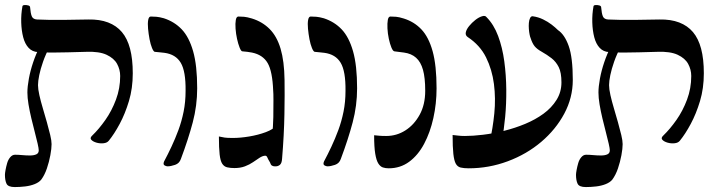

<svg xmlns="http://www.w3.org/2000/svg" viewBox="-41 -671 2905 778"><path d="M400 -101Q393 -92 378.5 -90.5Q364 -89 350 -93Q336 -97 329 -104.5Q322 -112 333 -122Q360 -148 386 -185Q412 -222 429 -267.5Q446 -313 446 -363Q446 -389 433.5 -412Q421 -435 391 -449Q361 -463 309 -461Q268 -460 234 -459Q200 -458 170 -458Q140 -458 113 -460Q90 -461 75 -477Q60 -493 53 -520Q46 -547 45 -580Q44 -613 50 -646Q51 -650 58.5 -650.5Q66 -651 73.5 -649Q81 -647 81 -641Q83 -616 88 -604.5Q93 -593 109 -592Q134 -591 159 -590.5Q184 -590 221.5 -590.5Q259 -591 317 -592Q363 -593 397 -580Q431 -567 453 -541Q475 -515 486 -473.5Q497 -432 497 -374Q497 -313 481.5 -261.5Q466 -210 444 -169Q422 -128 400 -101ZM19 87Q-8 87 -14.5 73.5Q-21 60 -21 37Q-21 31 -18.5 17.5Q-16 4 -12 -10Q-8 -24 0.5 -34Q9 -44 20 -44Q33 -44 49 -42.5Q65 -41 80.5 -41Q96 -41 106 -45.5Q116 -50 116 -62Q116 -69 111.5 -89Q107 -109 100 -135.5Q93 -162 86 -191.5Q79 -221 74.5 -248Q70 -275 70 -296Q70 -320 76 -352.5Q82 -385 93.5 -419Q105 -453 120 -482L161 -483Q144 -451 133.5 -421Q123 -391 118 -366.5Q113 -342 113 -326Q113 -310 118.5 -285.5Q124 -261 132.5 -232.5Q141 -204 149 -175.5Q157 -147 162.5 -124Q168 -101 168 -87Q168 -69 163 -42Q158 -15 149 11.5Q140 38 126 57Q117 68 99.5 75Q82 82 60.5 84.5Q39 87 19 87Z M638 3Q632 3 625.5 -1Q619 -5 624 -17Q639 -45 654 -77Q669 -109 682 -144Q695 -179 703 -218.5Q711 -258 711 -303Q712 -382 691.5 -416.5Q671 -451 625 -457Q616 -458 606.5 -459Q597 -460 586 -461Q581 -462 575 -476.5Q569 -491 565 -512Q561 -533 559 -554.5Q557 -576 559.5 -590Q562 -604 570 -604Q581 -604 593 -603Q605 -602 623 -597Q666 -583 695.5 -552Q725 -521 741.5 -463.5Q758 -406 758 -313Q758 -243 740 -175Q722 -107 692 -27Q686 -9 668.5 -3Q651 3 638 3Z M909 10Q892 10 879.5 7Q867 4 859.5 -7.5Q852 -19 849 -45Q846 -71 846 -118Q860 -115 869.5 -113.5Q879 -112 903 -112Q933 -112 969 -118Q1005 -124 1036 -135.5Q1067 -147 1082 -165L1061 -119Q1066 -157 1066.5 -196.5Q1067 -236 1067 -265.5Q1067 -295 1066 -303Q1063 -382 1043.5 -415.5Q1024 -449 980 -458Q971 -460 961 -461Q951 -462 941 -463Q936 -463 930 -478Q924 -493 919.5 -513.5Q915 -534 913.5 -555Q912 -576 914.5 -590Q917 -604 925 -604Q936 -604 948 -603Q960 -602 980 -596Q1022 -583 1051.5 -553.5Q1081 -524 1096 -473.5Q1111 -423 1112 -347Q1113 -293 1111.5 -208.5Q1110 -124 1102 -28Q1101 -9 1092.5 -2.5Q1084 4 1072 3Q1066 3 1061 0Q1056 -3 1053 -13Q1045 -26 1042 -33.5Q1039 -41 1032 -40Q1022 -39 1010.5 -31.5Q999 -24 984.5 -14Q970 -4 951.5 3Q933 10 909 10Z M1286 3Q1280 3 1273.5 -1Q1267 -5 1272 -17Q1287 -45 1302 -77Q1317 -109 1330 -144Q1343 -179 1351 -218.5Q1359 -258 1359 -303Q1360 -382 1339.5 -416.5Q1319 -451 1273 -457Q1264 -458 1254.5 -459Q1245 -460 1234 -461Q1229 -462 1223 -476.5Q1217 -491 1213 -512Q1209 -533 1207 -554.5Q1205 -576 1207.5 -590Q1210 -604 1218 -604Q1229 -604 1241 -603Q1253 -602 1271 -597Q1314 -583 1343.5 -552Q1373 -521 1389.5 -463.5Q1406 -406 1406 -313Q1406 -243 1388 -175Q1370 -107 1340 -27Q1334 -9 1316.5 -3Q1299 3 1286 3Z M1596 -458 1557 -463Q1551 -464 1545 -478.5Q1539 -493 1534.5 -514Q1530 -535 1529 -556Q1528 -577 1530.5 -590.5Q1533 -604 1541 -604Q1552 -604 1564 -603Q1576 -602 1595 -596Q1637 -583 1666.5 -552Q1696 -521 1712 -463.5Q1728 -406 1728 -313Q1728 -251 1715 -192.5Q1702 -134 1677.5 -88Q1653 -42 1617 -15.5Q1581 11 1534 11Q1521 11 1510.5 7.5Q1500 4 1492 -8.5Q1484 -21 1479.5 -48Q1475 -75 1475 -123Q1486 -122 1496 -121Q1506 -120 1524 -120Q1566 -120 1601.5 -142.5Q1637 -165 1659.5 -206Q1682 -247 1682 -303Q1682 -356 1673 -388Q1664 -420 1645 -437Q1626 -454 1596 -458Z M1858 11Q1839 11 1826 8Q1813 5 1806 -7.5Q1799 -20 1796 -47.5Q1793 -75 1793 -124Q1804 -123 1815.5 -121.5Q1827 -120 1843 -120Q1875 -120 1916.5 -125Q1958 -130 2002 -141Q2046 -152 2087 -169Q2128 -186 2161 -210Q2194 -234 2214 -266Q2234 -298 2234 -337Q2234 -377 2223 -399Q2212 -421 2194 -435Q2176 -449 2153 -462Q2135 -472 2125.5 -483.5Q2116 -495 2109 -517Q2107 -521 2105 -531Q2103 -541 2102 -553.5Q2101 -566 2102 -578Q2103 -590 2107 -598Q2111 -606 2118 -605Q2140 -602 2159.5 -592.5Q2179 -583 2194 -571.5Q2209 -560 2220 -549Q2247 -531 2263.5 -484.5Q2280 -438 2280 -347Q2280 -275 2245.5 -210.5Q2211 -146 2152 -96Q2093 -46 2016.5 -17.5Q1940 11 1858 11ZM1943 -95Q1956 -151 1962 -211.5Q1968 -272 1960.5 -330.5Q1953 -389 1928.5 -438.5Q1904 -488 1854 -521Q1844 -528 1846.5 -540Q1849 -552 1860 -565.5Q1871 -579 1885 -590Q1899 -601 1912 -605Q1925 -609 1930 -602Q1960 -572 1977.5 -525Q1995 -478 2002.5 -422Q2010 -366 2010.5 -308Q2011 -250 2006 -197.5Q2001 -145 1993 -104Q1990 -88 1981 -80Q1972 -72 1962.5 -71Q1953 -70 1947 -76Q1941 -82 1943 -95Z M2714 -101Q2707 -92 2692.5 -90.5Q2678 -89 2664 -93Q2650 -97 2643 -104.5Q2636 -112 2647 -122Q2674 -148 2700 -185Q2726 -222 2743 -267.5Q2760 -313 2760 -363Q2760 -389 2747.5 -412Q2735 -435 2705 -449Q2675 -463 2623 -461Q2582 -460 2548 -459Q2514 -458 2484 -458Q2454 -458 2427 -460Q2404 -461 2389 -477Q2374 -493 2367 -520Q2360 -547 2359 -580Q2358 -613 2364 -646Q2365 -650 2372.5 -650.5Q2380 -651 2387.5 -649Q2395 -647 2395 -641Q2397 -616 2402 -604.5Q2407 -593 2423 -592Q2448 -591 2473 -590.5Q2498 -590 2535.5 -590.5Q2573 -591 2631 -592Q2677 -593 2711 -580Q2745 -567 2767 -541Q2789 -515 2800 -473.5Q2811 -432 2811 -374Q2811 -313 2795.5 -261.5Q2780 -210 2758 -169Q2736 -128 2714 -101ZM2333 87Q2306 87 2299.5 73.5Q2293 60 2293 37Q2293 31 2295.5 17.5Q2298 4 2302 -10Q2306 -24 2314.5 -34Q2323 -44 2334 -44Q2347 -44 2363 -42.5Q2379 -41 2394.5 -41Q2410 -41 2420 -45.5Q2430 -50 2430 -62Q2430 -69 2425.5 -89Q2421 -109 2414 -135.5Q2407 -162 2400 -191.5Q2393 -221 2388.5 -248Q2384 -275 2384 -296Q2384 -320 2390 -352.5Q2396 -385 2407.5 -419Q2419 -453 2434 -482L2475 -483Q2458 -451 2447.5 -421Q2437 -391 2432 -366.5Q2427 -342 2427 -326Q2427 -310 2432.5 -285.5Q2438 -261 2446.5 -232.5Q2455 -204 2463 -175.5Q2471 -147 2476.5 -124Q2482 -101 2482 -87Q2482 -69 2477 -42Q2472 -15 2463 11.5Q2454 38 2440 57Q2431 68 2413.5 75Q2396 82 2374.5 84.5Q2353 87 2333 87Z"/></svg>

Font: Noto Rashi Hebrew Medium
Style: Regular
Weight: 500
Version: Version 1.006